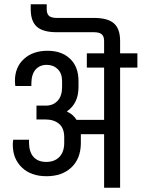

<svg xmlns="http://www.w3.org/2000/svg" viewBox="-20 -880 664 900"><path d="M624 -563H543V0H468V-251H359V-237V-207Q358 -136 314.5 -95Q271 -54 198 -54Q125 -54 82.5 -95Q40 -136 40 -201Q40 -215 42 -225H116V-213Q116 -168 137 -144.5Q158 -121 197 -121Q235 -121 257.5 -143.5Q280 -166 281 -207V-237Q281 -279 257 -299.5Q233 -320 193 -320H151V-385H196Q229 -385 250 -407.5Q271 -430 271 -472V-500Q271 -536 250.5 -556Q230 -576 199 -576Q166 -576 146.5 -553.5Q127 -531 127 -487V-477H52Q50 -487 50 -501Q50 -565 92 -603.5Q134 -642 203 -642Q269 -642 308.5 -604.5Q348 -567 348 -500V-472Q348 -396 295 -359V-356Q322 -345 339 -318H468V-563H387V-630H468V-688Q468 -710 456.5 -719.5Q445 -729 420 -729H246Q182 -729 153 -754.5Q124 -780 124 -837V-860H199V-837Q199 -815 210 -805.5Q221 -796 246 -796H420Q485 -796 514 -770.5Q543 -745 543 -688V-630H624Z"/></svg>

Font: Pragati Narrow
Style: Regular
Weight: 400
Designer: Hector Gatti, Marcela Romero, Pablo Cosgaya and Nicolas Silva
Foundry: Omnibus-Type
Version: Version 1.010; ttfautohint (v1.3)